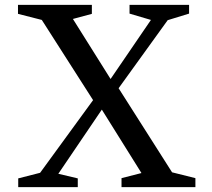

<svg xmlns="http://www.w3.org/2000/svg" viewBox="-20 -770 871 790"><path d="M54 -750H358V-713L280 -692L435 -445L601 -688L513 -714V-750H758V-714L670 -687L468 -407L688 -61L784 -37V0H480V-37L562 -58L399 -319L220 -55L300 -36V0H55V-36L145 -59L363 -358L152 -688L54 -713Z"/></svg>

Font: Ledger
Style: Regular
Weight: 400
Designer: Denis Masharov
Foundry: Denis Masharov
Version: 1.001